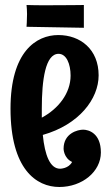

<svg xmlns="http://www.w3.org/2000/svg" viewBox="-20 -714 441 767"><path d="M383 -105C383 -182 334 -196 312 -196C291 -196 234 -182 234 -120C234 -120 234 -83 268 -67C254 -40 220 -40 220 -40C180 -40 159 -94 151 -175C296 -216 374 -319 374 -413C374 -517 301 -574 213 -574C125 -574 22 -508 22 -280C22 -38 125 33 217 33C308 33 383 -28 383 -105ZM262 -412C262 -342 214 -280 147 -244V-280C147 -394 161 -499 214 -499C245 -499 262 -459 262 -412ZM315 -694C315 -694 241 -693 173 -693C139 -693 107 -693 86 -694C87 -684 88 -671 88 -658C88 -633 86 -607 86 -607L315 -603V-694Z"/></svg>

Font: Rum Raisin
Style: Regular
Weight: 400
Designer: Astigmatic (AOETI)
Foundry: Astigmatic (AOETI)
Version: Version 1.000